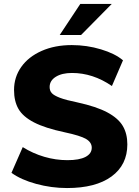

<svg xmlns="http://www.w3.org/2000/svg" viewBox="-20 -942 704 971"><path d="M38 -68 95 -198Q146 -166 204 -149Q262 -132 321 -132Q381 -132 412.5 -148.5Q444 -165 444 -195Q444 -222 415.5 -239Q387 -256 307 -273Q208 -294 152 -323Q96 -352 73.5 -391Q51 -430 51 -487Q51 -552 87.5 -603.5Q124 -655 190.5 -684.5Q257 -714 343 -714Q419 -714 490.5 -692.5Q562 -671 602 -637L546 -507Q450 -573 344 -573Q293 -573 262 -553.5Q231 -534 231 -502Q231 -483 242 -471Q253 -459 283 -447.5Q313 -436 372 -424Q468 -403 523 -373.5Q578 -344 601 -305Q624 -266 624 -212Q624 -108 544 -49.5Q464 9 319 9Q240 9 163 -12Q86 -33 38 -68ZM390 -765H282L386 -922H545Z"/></svg>

Font: wassup Sans
Style: Black
Weight: 900
Version: Version 2.001